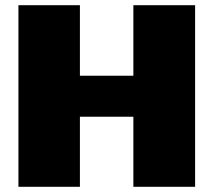

<svg xmlns="http://www.w3.org/2000/svg" viewBox="-20 -720 823 740"><path d="M51 -700H288V-336L236 -428H546L494 -336V-700H732V0H494V-363L546 -270H236L288 -363V0H51Z"/></svg>

Font: Pathway Extreme SemiCondensed Black
Style: Regular
Weight: 900
Width: 4
Version: Version 1.001;gftools[0.9.26]